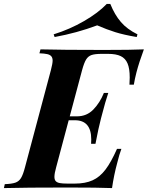

<svg xmlns="http://www.w3.org/2000/svg" viewBox="-63 -960 754 980"><path d="M0 0ZM215.8 -771 210.9 -784.7Q293.5 -810.5 365.7 -852.3Q438 -894 481.9 -939.9H500Q522.5 -884.3 554 -847.7Q585.4 -811 638.7 -784.7L634.8 -771Q568.8 -782.2 525.1 -795.9Q481.4 -809.6 433.1 -830.6Q328.6 -791.5 215.8 -771ZM671.4 -708Q647 -642.6 633.3 -589.8Q625 -557.6 620.1 -527.8H597.7Q599.1 -547.9 599.1 -564.5Q599.1 -609.9 588.1 -636Q577.1 -662.1 553.2 -673.6Q529.3 -685.1 488.3 -685.1H457Q421.9 -685.1 404.5 -679.2Q387.2 -673.3 376.7 -656.5Q366.2 -639.6 356 -602.1L293 -366.2H330.1Q379.9 -366.2 413.6 -401.1Q447.3 -436 467.3 -485.8H489.7Q473.6 -437.5 459 -379.9L452.6 -356Q440.4 -310.5 424.3 -226.1H401.9Q402.8 -240.7 402.8 -248Q402.8 -346.2 319.3 -346.2H287.6L223.6 -106Q214.8 -74.7 214.8 -57.6Q214.8 -43 221.4 -35.6Q228 -28.3 241.9 -25.6Q255.9 -22.9 281.2 -22.9H318.4Q372.6 -22.9 409.4 -39.6Q446.3 -56.2 475.1 -94Q503.9 -131.8 534.2 -200.2H556.6Q545.9 -171.9 535.2 -127.9Q518.6 -67.4 508.8 0Q440.9 -2.9 281.7 -2.9Q65.4 -2.9 -43 0L-38.6 -20Q-2.4 -21.5 15.6 -27.8Q33.7 -34.2 44.2 -51.3Q54.7 -68.4 64.5 -106L196.8 -602.1Q205.6 -636.2 205.6 -650.4Q205.6 -665 198.7 -672.9Q191.9 -680.7 178 -683.8Q164.1 -687 138.2 -688L143.6 -708Q251.5 -705.1 467.8 -705.1Q609.9 -705.1 671.4 -708Z"/></svg>

Font: TypoPRO Playfair Display SC
Style: Bold Italic
Weight: 700
Italic angle: -14.9847°
Designer: Claus Eggers Sørensen
Foundry: Claus Eggers Sørensen
Version: Version 1.004;PS 001.004;hotconv 1.0.70;makeotf.lib2.5.58329